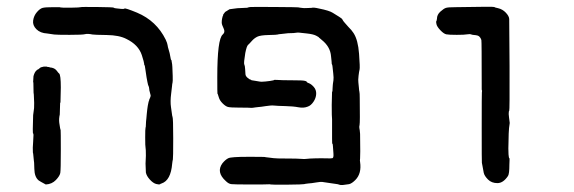

<svg xmlns="http://www.w3.org/2000/svg" viewBox="-20 -521 1681 562"><path d="M131 -323Q141 -321 146.5 -313.5Q152 -306 153 -306Q158 -302 158 -265L157 -221L156 -220Q156 -217 155.5 -203.5Q155 -190 155 -186Q152 -173 153.5 -161.5Q155 -150 156 -145.5Q157 -141 157.5 -140Q158 -139 158 -81.5Q158 -24 156.5 -15Q155 -6 143.5 6Q132 18 114 19Q97 10 93 7Q81 -3 80.5 -26.5Q80 -50 79 -52L77 -72Q76 -71 76 -89L77 -106Q79 -132 77 -130Q75 -129 77 -184L79 -199Q80 -200 80 -220L79 -244Q78 -247 78 -263Q78 -282 77 -281L78 -298Q81 -309 85.5 -313.5Q90 -318 90.5 -317.5Q91 -317 95 -320.5Q99 -324 100 -324Q101 -324 104 -325Q107 -326 108 -326Q109 -326 111 -326Q113 -326 113.5 -326Q114 -326 116 -326Q118 -326 118 -325.5Q118 -325 120.5 -325Q123 -325 125.5 -324Q128 -323 131 -323ZM419 -234 421 -240Q421 -243 420 -245.5Q419 -248 419 -249.5Q419 -251 418 -253.5Q417 -256 417 -259Q417 -262 416 -266Q413 -272 411.5 -281Q410 -290 409 -294.5Q408 -299 407 -308Q406 -317 405.5 -318Q405 -319 404.5 -324.5Q404 -330 403 -330Q402 -330 402 -334Q402 -338 395 -360Q385 -390 350 -407Q329 -418 292.5 -418.5Q256 -419 251 -420Q236 -423 229 -421Q222 -419 183.5 -419Q145 -419 138.5 -420Q132 -421 118 -423Q98 -424 86.5 -435.5Q75 -447 77 -461Q79 -475 88 -485.5Q97 -496 105 -498Q113 -500 136 -500H154Q159 -498 187 -498.5Q215 -499 216 -500Q217 -501 264.5 -500.5Q312 -500 313 -498.5Q314 -497 320.5 -496.5Q327 -496 334.5 -495Q342 -494 344.5 -496Q347 -498 381 -484Q438 -460 465 -405Q470 -394 470.5 -389Q471 -384 474 -374.5Q477 -365 478 -358Q480 -344 482 -345V-344Q482 -342 483 -338Q484 -334 484.5 -325Q485 -316 485.5 -299Q486 -282 485 -279Q484 -276 483.5 -268.5Q483 -261 481 -247Q478 -224 480.5 -207.5Q483 -191 483.5 -186Q484 -181 485 -179Q487 -175 487 -116Q487 -57 486 -54Q485 -51 484 -42Q480 7 453 16Q449 17 449 18Q446 20 437 17.5Q428 15 418.5 4.5Q409 -6 407 -16L406 -42L407 -65Q407 -86 406 -89Q405 -92 405 -118.5Q405 -145 406 -147Q407 -149 407 -155.5Q407 -162 407.5 -165.5Q408 -169 408.5 -175Q409 -181 409.5 -186.5Q410 -192 411 -200.5Q412 -209 412.5 -211Q413 -213 414 -218.5Q415 -224 416 -226Q417 -228 417 -230Z M781 -286Q781 -288 792.5 -287Q804 -286 835 -286Q866 -286 871.5 -284.5Q877 -283 877 -283Q877 -280 884 -277.5Q891 -275 898.5 -266.5Q906 -258 905.5 -246Q905 -234 897.5 -223Q890 -212 881 -209Q869 -204 853.5 -207Q838 -210 814.5 -210.5Q791 -211 782.5 -212Q774 -213 758.5 -210.5Q743 -208 735 -207.5Q727 -207 726.5 -206.5Q726 -206 720 -205.5Q714 -205 711.5 -205.5Q709 -206 681.5 -206Q654 -206 647 -208Q640 -210 631.5 -218.5Q623 -227 620.5 -236Q618 -245 617.5 -245.5Q617 -246 616.5 -247Q616 -248 616 -295Q616 -407 632 -420Q640 -427 634.5 -438Q629 -449 629 -455Q629 -461 630 -466Q631 -471 631.5 -472.5Q632 -474 633 -476Q634 -478 633 -478L639 -486L652 -494L675 -497Q685 -497 686.5 -497.5Q688 -498 696.5 -498Q705 -498 706 -499Q707 -500 714 -500.5Q721 -501 786.5 -500.5Q852 -500 852.5 -499.5Q853 -499 858.5 -498.5Q864 -498 867 -497.5Q870 -497 880 -497.5Q890 -498 892 -498Q897 -500 914 -496Q944 -490 954 -483.5Q964 -477 972.5 -472Q981 -467 982.5 -463.5Q984 -460 988.5 -455Q993 -450 999.5 -442.5Q1006 -435 1006.5 -435Q1007 -435 1008 -433.5Q1009 -432 1015 -424Q1028 -404 1031 -363.5Q1034 -323 1032.5 -317.5Q1031 -312 1029.5 -299Q1028 -286 1029 -279.5Q1030 -273 1030.5 -264.5Q1031 -256 1032 -252.5Q1033 -249 1033 -233Q1034 -162 1032.5 -155.5Q1031 -149 1032 -145.5Q1033 -142 1034 -129Q1035 -63 1034 -57Q1033 -51 1034 -47Q1039 -13 1020 6Q1010 16 1002 18Q979 22 974.5 20Q970 18 960.5 17Q951 16 946.5 15Q942 14 936.5 13.5Q931 13 929.5 12.5Q928 12 923 11.5Q918 11 906 13Q894 15 893 15Q892 15 882.5 16Q873 17 870 18Q867 19 822 19.5Q777 20 773 19Q769 18 765 18.5Q761 19 713 19Q665 19 657 18Q649 17 641 9Q612 -17 631 -43Q640 -54 648.5 -58Q657 -62 706 -62Q755 -62 755 -61.5Q755 -61 765 -60Q775 -59 781.5 -58Q788 -57 819.5 -57Q851 -57 861 -56Q871 -55 877.5 -56Q884 -57 903 -57.5Q922 -58 935.5 -57.5Q949 -57 953 -58Q957 -59 956 -72Q955 -85 954.5 -93Q954 -101 953 -100Q952 -99 952 -116.5Q952 -134 952 -151V-168V-172Q951 -177 951 -214Q952 -252 952 -254L953 -252Q953 -255 953.5 -262.5Q954 -270 954 -270.5Q954 -271 954.5 -276Q955 -281 956 -286Q957 -293 955.5 -305.5Q954 -318 953.5 -324Q953 -330 952 -332L951 -334V-335Q951 -337 950.5 -342Q950 -347 949 -356Q947 -384 922 -404Q915 -410 915 -410Q914 -410 914 -411Q914 -412 905.5 -416.5Q897 -421 878.5 -423Q860 -425 855.5 -425.5Q851 -426 845.5 -425Q840 -424 831 -424Q822 -424 816.5 -423Q811 -422 803 -421.5Q795 -421 793 -420Q791 -419 766.5 -418.5Q742 -418 733 -413.5Q724 -409 717 -401Q710 -393 706 -389.5Q702 -386 698 -366Q693 -336 695 -332.5Q697 -329 697.5 -319Q698 -309 698.5 -303.5Q699 -298 705 -293Q711 -288 713 -288Q715 -288 715 -287Q715 -286 723.5 -285Q732 -284 738.5 -282.5Q745 -281 757.5 -282.5Q770 -284 770 -284Z M1471 -39Q1471 -12 1467 -6Q1453 15 1436 15Q1419 15 1408.5 4.5Q1398 -6 1396 -15Q1394 -24 1392.5 -34Q1391 -44 1390.5 -44.5Q1390 -45 1390 -147Q1390 -249 1390.5 -250Q1391 -251 1391 -255L1390 -259V-275Q1390 -400 1389 -404Q1385 -417 1373 -418Q1361 -419 1360 -420Q1355 -422 1347.5 -420.5Q1340 -419 1317 -419Q1294 -419 1286.5 -420.5Q1279 -422 1269 -432.5Q1259 -443 1257.5 -450.5Q1256 -458 1257 -458.5Q1258 -459 1259 -466Q1259 -478 1269 -487Q1279 -496 1285.5 -498Q1292 -500 1314 -500Q1426 -502 1427 -500.5Q1428 -499 1438 -497Q1451 -494 1460.5 -484Q1470 -474 1470.5 -465.5Q1471 -457 1471.5 -327Q1472 -197 1470.5 -196.5Q1469 -196 1469 -187L1470 -177L1472 -161L1470 -146L1469 -130Q1469 -116 1468.5 -107.5Q1468 -99 1468 -86.5Q1468 -74 1468.5 -69Q1469 -64 1469.5 -61Q1470 -58 1471 -58Q1472 -58 1471 -39Z"/></svg>

Font: TT2020 Style E
Style: Regular
Weight: 400
Version: Version 00.2